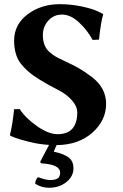

<svg xmlns="http://www.w3.org/2000/svg" viewBox="-20 -678 582 910"><path d="M175.8 96.2 169.9 89.8 212.4 8.8Q165 5.9 119.4 -5.4Q73.7 -16.6 51.3 -25.4Q28.8 -34.2 28.8 -35.2L26.9 -38.1Q38.1 -79.1 46.9 -160.2L73.2 -161.1Q101.1 -118.2 155.5 -80.1Q210 -42 252.9 -42Q345.7 -42 346.2 -145Q346.2 -173.8 321 -202.4Q295.9 -231 258.8 -250Q154.8 -303.2 113.8 -339.4Q93.3 -357.4 78.1 -377Q47.4 -417 46.9 -484.9Q46.9 -562 110.8 -610.1Q174.8 -658.2 263.2 -658.2Q317.4 -658.2 368.2 -647.2Q418.9 -636.2 442.9 -624.5L466.8 -612.8L469.2 -609.9Q458 -574.7 449.2 -490.2L418.9 -488.8Q395 -533.7 355 -571.3Q314.9 -608.9 273.9 -608.9Q233.9 -608.9 208.5 -579.8Q183.1 -550.8 183.1 -512.2Q183.1 -486.3 190.7 -466.1Q198.2 -445.8 214.6 -431.4Q231 -417 245.4 -408.9Q259.8 -400.9 285.2 -389.2Q326.2 -370.1 352.1 -355.5Q377.9 -340.8 412.4 -315.4Q446.8 -290 464.8 -257.6Q482.9 -225.1 482.9 -186Q482.9 -106.9 417.7 -49.1Q352.5 8.8 248 9.8L234.9 41Q277.8 49.8 303 66.7Q328.1 83.5 328.1 120.1Q328.1 158.2 294.4 185.1Q260.7 211.9 212.4 211.9Q176.8 211.9 147 192.9Q147 173.8 160.2 161.6Q197.8 175.8 218.3 175.3Q241.7 175.3 253.4 167.5Q265.1 159.7 265.1 140.1Q264.6 101.1 175.8 96.2Z"/></svg>

Font: Linux Biolinum O
Style: Bold
Weight: 700
Designer: Philipp H. Poll
Foundry: Philipp H. Poll
Version: Version 1.3.2